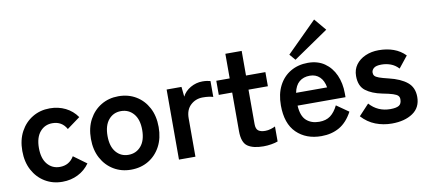

<svg xmlns="http://www.w3.org/2000/svg" viewBox="-70 -1031 2898 1298"><g transform="rotate(-10 1378.5 -381.5)"><path d="M268 11Q202 11 149.5 -20.5Q97 -52 66.5 -108.5Q36 -165 36 -241Q36 -317 66.5 -373.5Q97 -430 149.5 -461.5Q202 -493 268 -493Q327 -493 375.5 -469Q424 -445 455 -400L365 -334Q334 -391 268 -391Q216 -391 183 -352Q150 -313 150 -241Q150 -169 183 -130Q216 -91 268 -91Q333 -91 366 -147L455 -82Q424 -38 375.5 -13.5Q327 11 268 11Z M739 11Q673 11 620.5 -20.5Q568 -52 537.5 -108.5Q507 -165 507 -241Q507 -317 537.5 -373.5Q568 -430 620.5 -461.5Q673 -493 739 -493Q807 -493 859.5 -461.5Q912 -430 942 -373.5Q972 -317 972 -241Q972 -165 942 -108.5Q912 -52 859.5 -20.5Q807 11 739 11ZM739 -91Q792 -91 825.5 -130Q859 -169 859 -241Q859 -313 825.5 -352Q792 -391 739 -391Q687 -391 654 -352Q621 -313 621 -241Q621 -169 654 -130Q687 -91 739 -91Z M1069 0V-481H1171L1178 -413Q1196 -449 1234.5 -471Q1273 -493 1316 -493Q1333 -493 1347 -491Q1361 -489 1371 -486V-377Q1358 -381 1340.5 -383.5Q1323 -386 1300 -386Q1251 -386 1216.5 -354Q1182 -322 1182 -264V0Z M1648 11Q1577 11 1539.5 -15Q1502 -41 1502 -119V-384H1410V-481H1502V-650H1614V-481H1747V-384H1614V-148Q1614 -114 1630.5 -102Q1647 -90 1678 -90Q1697 -90 1716.5 -96Q1736 -102 1747 -108V-5Q1729 2 1702 6.5Q1675 11 1648 11Z M2046 11Q1941 11 1876 -52.5Q1811 -116 1811 -241Q1811 -319 1840 -375.5Q1869 -432 1921 -462.5Q1973 -493 2040 -493Q2107 -493 2154 -460.5Q2201 -428 2226 -372Q2251 -316 2251 -246V-220H1922Q1926 -148 1960 -117.5Q1994 -87 2048 -87Q2095 -87 2125 -109.5Q2155 -132 2177 -177L2260 -119Q2223 -50 2169.5 -19.5Q2116 11 2046 11ZM1927 -307H2140Q2132 -354 2105.5 -379.5Q2079 -405 2038 -405Q1994 -405 1965.5 -381Q1937 -357 1927 -307ZM1962 -528 1927 -569 2133 -774 2202 -692Z M2530 10Q2471 10 2418 -10.5Q2365 -31 2324 -76L2394 -151Q2450 -88 2536 -88Q2577 -88 2595.5 -99.5Q2614 -111 2614 -142Q2614 -157 2605 -166.5Q2596 -176 2571.5 -184Q2547 -192 2500 -201Q2430 -215 2388 -247Q2346 -279 2346 -348Q2346 -393 2370 -425.5Q2394 -458 2435 -476Q2476 -494 2526 -494Q2582 -494 2628 -477.5Q2674 -461 2708 -426L2645 -347Q2621 -373 2591 -384Q2561 -395 2528 -395Q2491 -395 2475.5 -382Q2460 -369 2460 -351Q2460 -338 2467.5 -329Q2475 -320 2497 -312Q2519 -304 2561 -294Q2641 -275 2685 -239Q2729 -203 2729 -138Q2729 -65 2673.5 -27.5Q2618 10 2530 10Z"/></g></svg>

Font: Zen Kaku Gothic New
Style: Bold
Weight: 700
Designer: Yoshimichi Ohira
Foundry: Positype
Version: Version 1.002